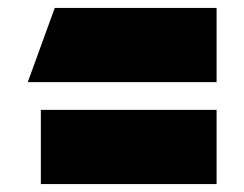

<svg xmlns="http://www.w3.org/2000/svg" viewBox="-20 -592 616 484"><path d="M526 -315V-128H83V-315ZM50 -385 118 -572H526V-385Z"/></svg>

Font: Clickuper
Style: Bold
Weight: 700
Designer: Denis Ignatov
Foundry: Denis Ignatov
Version: Version 1.10 April 16, 2021